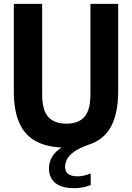

<svg xmlns="http://www.w3.org/2000/svg" viewBox="-20 -760 688 1001"><path d="M367.3 221.1Q300.6 221.1 267.9 193.6Q235.3 166.1 235.3 118.1Q235.3 76 262.6 42.4Q290 8.9 356.7 -21.2L345.3 9.7H326Q233.6 9.7 172.8 -20.7Q112.1 -51.1 82 -116.2Q52 -181.3 52 -285.3V-740H199.8V-268.4Q199.8 -185.9 231.5 -150.6Q263.2 -115.3 326 -115.3Q388.9 -115.3 420.2 -150.6Q451.5 -185.9 451.5 -268.4V-740H596.1V-285.3Q596.1 -171.8 560.4 -103.1Q524.6 -34.3 448.3 -7.9Q393.4 11.2 365.8 31.3Q338.1 51.4 328.8 71.4Q319.4 91.3 319.4 109.8Q319.4 133.6 335.1 146.4Q350.7 159.3 385.2 159.3Q400.2 159.3 416.8 155.6Q433.4 152 452.9 144.2V204.9Q433.7 212.3 413 216.7Q392.3 221.1 367.3 221.1Z"/></svg>

Font: Encode Sans SC Condensed Thin
Style: Regular
Weight: 100
Width: 3
Designer: Multiple Designers
Foundry: Impallari Type
Version: Version 3.002